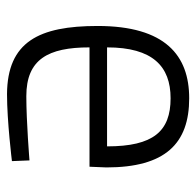

<svg xmlns="http://www.w3.org/2000/svg" viewBox="-26 -523 559 547"><g transform="rotate(90 253.5 -249.5)"><path d="M254 -45C149 -45 115 -107 115 -225H455L457 -273C457 -441 389 -509 260 -509C138 -509 54 -441 54 -248C54 -81 99 9 248 10C326 10 439 -4 439 -4L437 -54C437 -54 327 -45 254 -45ZM115 -275C115 -405 169 -456 260 -456C354 -456 397 -407 397 -275Z"/></g></svg>

Font: TitilliumText22L
Style: 250 wt
Weight: 300
Designer: Campivisivi
Foundry: Campivisivi
Version: 1.000